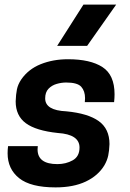

<svg xmlns="http://www.w3.org/2000/svg" viewBox="-20 -800 566 833"><path d="M358 -601H228L342 -780H484ZM221 13Q113 13 63 -27Q13 -67 13 -135Q13 -150 15 -166H144L143 -152Q143 -88 229 -88Q266 -88 295.5 -104.5Q325 -121 325 -160Q325 -217 231 -223Q136 -233 92 -265.5Q48 -298 48 -360Q49 -391 53.5 -412.5Q58 -434 72 -455Q103 -500 156.5 -521.5Q210 -543 275 -543Q372 -543 424.5 -509Q477 -475 477 -391Q477 -375 475 -357H348L349 -374Q349 -405 332.5 -423.5Q316 -442 267 -442Q247 -442 226 -436Q205 -430 190.5 -415Q176 -400 176 -373Q176 -321 268 -317Q362 -308 408.5 -274.5Q455 -241 455 -175Q454 -146 449.5 -125Q445 -104 433 -83Q406 -38 352.5 -12.5Q299 13 221 13Z"/></svg>

Font: Tanohe Sans SemiBold
Style: Italic
Weight: 600
Designer: Village Type and Design LLC & Cristiano Sobral
Foundry: Cooper Hewitt Smithsonian Design Museum
Version: Version 1.00;September 29, 2021;FontCreator 13.0.0.2655 64-b